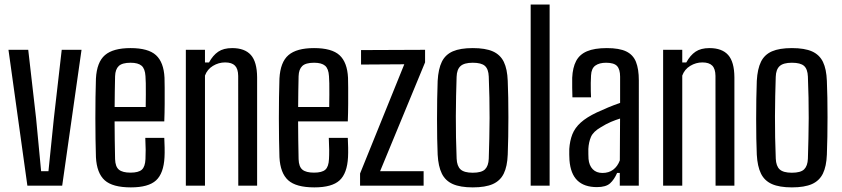

<svg xmlns="http://www.w3.org/2000/svg" viewBox="-20 -820 3718 848"><path d="M100.9 0 17.4 -600H104.7L139.4 -297.4L161.6 -63.9H194L217.9 -297.4L252.6 -600H340.1L254.7 0Z M557.9 7.6Q477.2 7.6 442.3 -23.9Q407.4 -55.4 403.7 -125.9Q402.6 -161.6 401.9 -205.7Q401.2 -249.9 401.2 -297.1Q401.2 -344.3 401.8 -389.8Q402.3 -435.3 403.7 -472.9Q407.6 -545.7 443.6 -576.6Q479.6 -607.6 556.7 -607.6Q634.8 -607.6 669 -576.3Q703.3 -544.9 706.6 -476.5Q707.1 -464.5 707.3 -432.9Q707.6 -401.2 707.3 -360.8Q707.1 -320.5 705.6 -283.7H486.1Q486.1 -243.6 486.8 -202Q487.6 -160.4 488.3 -117.2Q489.3 -83.7 505.3 -70.6Q521.2 -57.5 556.3 -57.5Q591.8 -57.5 606.4 -70.6Q621 -83.7 622.5 -117.4Q623.5 -132.8 623.4 -158.1Q623.2 -183.4 621.7 -211.1H705.6Q706.6 -195.2 707.1 -168.8Q707.6 -142.4 706.6 -125.9Q702.9 -54.3 669.3 -23.4Q635.7 7.6 557.9 7.6ZM486.3 -347.4H623.5Q623.9 -374.7 624.1 -402.7Q624.3 -430.8 623.9 -452.6Q623.4 -474.3 622.5 -483.6Q620.6 -516.7 605.2 -529.8Q589.8 -542.9 556.7 -542.9Q519.7 -542.9 504.5 -528.4Q489.3 -514 488.3 -483.6Q487.8 -450.1 487 -415.6Q486.3 -381.2 486.3 -347.4Z M800.8 0V-600H885.3V-544.1H903.1Q920.4 -575.8 943.9 -591.7Q967.4 -607.6 1005.4 -607.6Q1060.8 -607.6 1088 -577.2Q1115.2 -546.7 1115.6 -478.4V0H1032.4L1032 -485Q1031.6 -516.2 1017.7 -530.2Q1003.8 -544.3 974.2 -544.3Q945.6 -544.3 920.4 -529Q895.3 -513.7 885.3 -486.2V0Z M1368.4 7.6Q1287.7 7.6 1252.8 -23.9Q1217.9 -55.4 1214.2 -125.9Q1213.1 -161.6 1212.4 -205.7Q1211.7 -249.9 1211.7 -297.1Q1211.7 -344.3 1212.3 -389.8Q1212.8 -435.3 1214.2 -472.9Q1218.1 -545.7 1254.1 -576.6Q1290.1 -607.6 1367.2 -607.6Q1445.3 -607.6 1479.5 -576.3Q1513.8 -544.9 1517.1 -476.5Q1517.6 -464.5 1517.8 -432.9Q1518.1 -401.2 1517.8 -360.8Q1517.6 -320.5 1516.1 -283.7H1296.6Q1296.6 -243.6 1297.3 -202Q1298.1 -160.4 1298.8 -117.2Q1299.8 -83.7 1315.8 -70.6Q1331.7 -57.5 1366.8 -57.5Q1402.3 -57.5 1416.9 -70.6Q1431.5 -83.7 1433 -117.4Q1434 -132.8 1433.9 -158.1Q1433.7 -183.4 1432.2 -211.1H1516.1Q1517.1 -195.2 1517.6 -168.8Q1518.1 -142.4 1517.1 -125.9Q1513.4 -54.3 1479.8 -23.4Q1446.2 7.6 1368.4 7.6ZM1296.8 -347.4H1434Q1434.4 -374.7 1434.6 -402.7Q1434.8 -430.8 1434.4 -452.6Q1433.9 -474.3 1433 -483.6Q1431.1 -516.7 1415.7 -529.8Q1400.3 -542.9 1367.2 -542.9Q1330.2 -542.9 1315 -528.4Q1299.8 -514 1298.8 -483.6Q1298.3 -450.1 1297.5 -415.6Q1296.8 -381.2 1296.8 -347.4Z M1570.3 0V-53.7L1765.6 -536.1L1574.6 -534.9V-598.8L1857.4 -600V-544.5L1658.8 -63.9H1851V0Z M2068 7.6Q2013 7.6 1980 -7Q1946.9 -21.7 1931.4 -53.4Q1915.8 -85.1 1913 -136.9Q1911.6 -167.1 1910.9 -207.8Q1910.2 -248.5 1910.2 -293.8Q1910.2 -339.1 1910.9 -383Q1911.6 -427 1913 -462.9Q1915.9 -515.6 1931.5 -547.3Q1947.1 -578.9 1980.1 -593.3Q2013.1 -607.6 2068 -607.6Q2124.2 -607.6 2157.1 -592.9Q2190 -578.1 2205.3 -546.5Q2220.6 -514.8 2222.5 -462.9Q2223.9 -430.1 2224.7 -388.6Q2225.4 -347.1 2225.4 -303.1Q2225.4 -259.1 2224.7 -216.4Q2223.9 -173.7 2222.5 -136.9Q2220.5 -85.1 2205 -53.4Q2189.5 -21.7 2156.6 -7Q2123.7 7.6 2068 7.6ZM2068 -57.1Q2106.9 -57.1 2122.1 -72.1Q2137.4 -87.2 2138.7 -118.8Q2140.2 -164.4 2141.1 -209.1Q2142.1 -253.8 2142.3 -298.7Q2142.5 -343.7 2141.5 -389.2Q2140.6 -434.7 2138.7 -481.8Q2137.4 -514.9 2121.7 -528.9Q2106.1 -542.9 2068 -542.9Q2030.3 -542.9 2014 -528.1Q1997.7 -513.3 1996.7 -480.6Q1995.3 -440.1 1994.4 -396.3Q1993.5 -352.5 1993.3 -306.3Q1993.1 -260.2 1994 -213.2Q1995 -166.2 1996.8 -119.6Q1998.2 -86.4 2014.2 -71.7Q2030.3 -57.1 2068 -57.1Z M2323.8 0V-800H2407.5V0Z M2616.6 6.4Q2560.4 6.4 2530.1 -22.9Q2499.8 -52.2 2495.1 -112.8Q2494.6 -125.2 2494.2 -137.5Q2493.8 -149.7 2494.3 -162.1Q2496.7 -198.3 2507.9 -226.9Q2519.2 -255.4 2545 -278.7Q2570.8 -302 2615.3 -323.1Q2639.4 -334.3 2665.8 -345.4Q2692.3 -356.4 2718.8 -365.6V-481.4Q2718.8 -513.9 2705.3 -528.4Q2691.8 -542.9 2656.8 -542.9Q2627 -542.9 2609.5 -530.4Q2591.9 -517.9 2590.4 -486.8Q2589.5 -472.4 2589.2 -453.5Q2589 -434.5 2589.4 -416.8Q2589.9 -399 2590.4 -390.1H2508.2Q2507.7 -409.9 2507.2 -432.6Q2506.7 -455.3 2507.2 -476.5Q2509.3 -521.5 2524.5 -550.5Q2539.7 -579.5 2572.5 -593.5Q2605.4 -607.6 2660.2 -607.6Q2715.1 -607.6 2745.7 -592.9Q2776.3 -578.2 2788.9 -546.6Q2801.5 -515 2801.5 -464.5L2801.3 0H2717.4V-56.3H2705.6Q2692.7 -26.6 2674.3 -10.1Q2655.8 6.4 2616.6 6.4ZM2641 -56.1Q2668.6 -56.1 2688.1 -70.5Q2707.6 -84.9 2717.6 -111.8L2718.6 -296.4Q2699.1 -290.4 2678.2 -281.6Q2657.2 -272.7 2632.7 -257.4Q2600.1 -238.6 2590.1 -215.4Q2580.1 -192.2 2578.5 -162.1Q2578.4 -148.8 2578.6 -139Q2578.8 -129.1 2579.3 -118.2Q2581.8 -89.4 2597.8 -72.7Q2613.8 -56.1 2641 -56.1Z M2908.8 0V-600H2993.3V-544.1H3011.1Q3028.4 -575.8 3051.9 -591.7Q3075.4 -607.6 3113.4 -607.6Q3168.8 -607.6 3196 -577.2Q3223.2 -546.7 3223.6 -478.4V0H3140.4L3140 -485Q3139.6 -516.2 3125.7 -530.2Q3111.8 -544.3 3082.2 -544.3Q3053.6 -544.3 3028.4 -529Q3003.3 -513.7 2993.3 -486.2V0Z M3477.5 7.6Q3422.5 7.6 3389.5 -7Q3356.4 -21.7 3340.9 -53.4Q3325.3 -85.1 3322.5 -136.9Q3321.1 -167.1 3320.4 -207.8Q3319.7 -248.5 3319.7 -293.8Q3319.7 -339.1 3320.4 -383Q3321.1 -427 3322.5 -462.9Q3325.4 -515.6 3341 -547.3Q3356.6 -578.9 3389.6 -593.3Q3422.6 -607.6 3477.5 -607.6Q3533.7 -607.6 3566.6 -592.9Q3599.5 -578.1 3614.8 -546.5Q3630.1 -514.8 3632 -462.9Q3633.4 -430.1 3634.2 -388.6Q3634.9 -347.1 3634.9 -303.1Q3634.9 -259.1 3634.2 -216.4Q3633.4 -173.7 3632 -136.9Q3630 -85.1 3614.5 -53.4Q3599 -21.7 3566.1 -7Q3533.2 7.6 3477.5 7.6ZM3477.5 -57.1Q3516.4 -57.1 3531.6 -72.1Q3546.9 -87.2 3548.2 -118.8Q3549.7 -164.4 3550.6 -209.1Q3551.6 -253.8 3551.8 -298.7Q3552 -343.7 3551 -389.2Q3550.1 -434.7 3548.2 -481.8Q3546.9 -514.9 3531.2 -528.9Q3515.6 -542.9 3477.5 -542.9Q3439.8 -542.9 3423.5 -528.1Q3407.2 -513.3 3406.2 -480.6Q3404.8 -440.1 3403.9 -396.3Q3403 -352.5 3402.8 -306.3Q3402.6 -260.2 3403.5 -213.2Q3404.5 -166.2 3406.3 -119.6Q3407.7 -86.4 3423.7 -71.7Q3439.8 -57.1 3477.5 -57.1Z"/></svg>

Font: Big Shoulders Thin
Style: Regular
Weight: 100
Version: Version 2.002